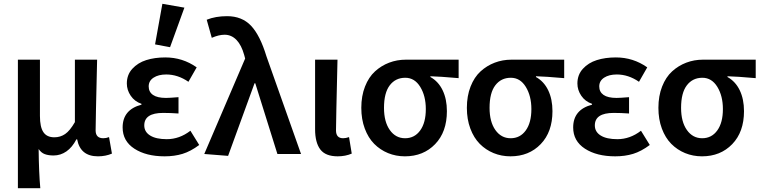

<svg xmlns="http://www.w3.org/2000/svg" viewBox="-20 -802 3968 1000"><path d="M73.2 178.2V-491.2H188V-198.2Q188 -140.1 206.1 -113.5Q224.1 -86.9 263.2 -86.9Q294.4 -86.9 319.3 -104Q344.2 -121.1 370.1 -166V-491.2H485.8Q478 -163.1 478 -123Q478 -82 518.1 -82Q533.2 -82 547.9 -87.9L563 -2Q530.3 12.2 490.2 12.2Q398.4 12.2 381.8 -76.2H377.9Q356.4 -34.7 325.9 -13.4Q295.4 7.8 258.8 7.8Q231.9 7.8 213.1 0.7Q194.3 -6.3 181.2 -25.9Q182.6 99.6 189.9 178.2Z M837.4 12.2Q741.2 12.2 679.9 -27.6Q618.7 -67.4 618.7 -138.2Q618.7 -231 716.8 -256.8V-261.2Q681.2 -273.4 660.9 -303.2Q640.6 -333 640.6 -367.2Q640.6 -412.6 669.2 -443.8Q697.8 -475.1 741.7 -489Q785.6 -502.9 840.8 -502.9Q931.2 -502.9 1004.4 -451.2L961.4 -376Q906.2 -414.1 845.7 -414.1Q805.2 -414.1 779.8 -397.5Q754.4 -380.9 754.4 -352.1Q754.4 -323.2 776.9 -307.6Q799.3 -292 844.7 -292Q861.8 -292 909.7 -295.9V-210.9Q867.7 -213.9 829.6 -213.9Q731.4 -213.9 731.4 -148.9Q731.4 -115.2 762 -96.2Q792.5 -77.1 848.6 -77.1Q915 -77.1 971.7 -121.1L1017.6 -46.9Q973.1 -13.7 930.9 -0.7Q888.7 12.2 837.4 12.2ZM787.6 -570.8 825.7 -782.2 940.4 -762.2 865.7 -556.2Z M1168 9.8 1043.9 0 1256.8 -497.1 1252 -515.1Q1237.8 -566.9 1211.7 -594Q1185.5 -621.1 1149.9 -621.1Q1119.6 -621.1 1083 -605L1056.6 -699.2Q1102.5 -717.8 1162.6 -717.8Q1240.2 -717.8 1287.4 -668Q1334.5 -618.2 1367.7 -508.8L1547.9 0H1424.8L1309.6 -368.2H1305.7Z M1738.8 12.2Q1675.3 12.2 1648.2 -23.7Q1621.1 -59.6 1621.1 -128.9V-491.2H1737.8Q1730 -163.1 1730 -123Q1730 -82 1767.1 -82Q1781.2 -82 1797.9 -87.9L1812 -2Q1779.3 12.2 1738.8 12.2Z M2088.9 12.2Q2042 12.2 2001 -4.6Q1960 -21.5 1929 -52.7Q1897.9 -84 1879.9 -132.3Q1861.8 -180.7 1861.8 -240.2Q1861.8 -302.2 1881.1 -351.3Q1900.4 -400.4 1933.1 -430.2Q1965.8 -460 2006.8 -475.6Q2047.9 -491.2 2093.8 -491.2H2368.7V-395Q2268.1 -403.8 2221.7 -404.8V-400.9Q2263.2 -377.9 2285.4 -331.8Q2307.6 -285.6 2307.6 -223.1Q2307.6 -114.7 2246.3 -51.3Q2185.1 12.2 2088.9 12.2ZM2197.8 -233.9Q2197.8 -302.2 2168.7 -349.6Q2139.6 -397 2090.8 -397Q2040 -397 2010 -357.7Q1980 -318.4 1980 -240.2Q1980 -167.5 2010.3 -124.8Q2040.5 -82 2089.8 -82Q2139.2 -82 2168.5 -122.6Q2197.8 -163.1 2197.8 -233.9Z M2638.7 12.2Q2591.8 12.2 2550.8 -4.6Q2509.8 -21.5 2478.8 -52.7Q2447.8 -84 2429.7 -132.3Q2411.6 -180.7 2411.6 -240.2Q2411.6 -302.2 2430.9 -351.3Q2450.2 -400.4 2482.9 -430.2Q2515.6 -460 2556.6 -475.6Q2597.7 -491.2 2643.6 -491.2H2918.5V-395Q2817.9 -403.8 2771.5 -404.8V-400.9Q2813 -377.9 2835.2 -331.8Q2857.4 -285.6 2857.4 -223.1Q2857.4 -114.7 2796.1 -51.3Q2734.9 12.2 2638.7 12.2ZM2747.6 -233.9Q2747.6 -302.2 2718.5 -349.6Q2689.5 -397 2640.6 -397Q2589.8 -397 2559.8 -357.7Q2529.8 -318.4 2529.8 -240.2Q2529.8 -167.5 2560.1 -124.8Q2590.3 -82 2639.6 -82Q2689 -82 2718.3 -122.6Q2747.6 -163.1 2747.6 -233.9Z M3184.1 12.2Q3087.9 12.2 3026.6 -27.6Q2965.3 -67.4 2965.3 -138.2Q2965.3 -231 3063.5 -256.8V-261.2Q3027.8 -273.4 3007.6 -303.2Q2987.3 -333 2987.3 -367.2Q2987.3 -412.6 3015.9 -443.8Q3044.4 -475.1 3088.4 -489Q3132.3 -502.9 3187.5 -502.9Q3277.8 -502.9 3351.1 -451.2L3308.1 -376Q3252.9 -414.1 3192.4 -414.1Q3151.9 -414.1 3126.5 -397.5Q3101.1 -380.9 3101.1 -352.1Q3101.1 -323.2 3123.5 -307.6Q3146 -292 3191.4 -292Q3208.5 -292 3256.3 -295.9V-210.9Q3214.4 -213.9 3176.3 -213.9Q3078.1 -213.9 3078.1 -148.9Q3078.1 -115.2 3108.6 -96.2Q3139.2 -77.1 3195.3 -77.1Q3261.7 -77.1 3318.4 -121.1L3364.3 -46.9Q3319.8 -13.7 3277.6 -0.7Q3235.4 12.2 3184.1 12.2Z M3636.2 12.2Q3589.4 12.2 3548.3 -4.6Q3507.3 -21.5 3476.3 -52.7Q3445.3 -84 3427.2 -132.3Q3409.2 -180.7 3409.2 -240.2Q3409.2 -302.2 3428.5 -351.3Q3447.8 -400.4 3480.5 -430.2Q3513.2 -460 3554.2 -475.6Q3595.2 -491.2 3641.1 -491.2H3916V-395Q3815.4 -403.8 3769 -404.8V-400.9Q3810.5 -377.9 3832.8 -331.8Q3855 -285.6 3855 -223.1Q3855 -114.7 3793.7 -51.3Q3732.4 12.2 3636.2 12.2ZM3745.1 -233.9Q3745.1 -302.2 3716.1 -349.6Q3687 -397 3638.2 -397Q3587.4 -397 3557.4 -357.7Q3527.3 -318.4 3527.3 -240.2Q3527.3 -167.5 3557.6 -124.8Q3587.9 -82 3637.2 -82Q3686.5 -82 3715.8 -122.6Q3745.1 -163.1 3745.1 -233.9Z"/></svg>

Font: Toshiba Sans Medium
Style: Regular
Weight: 500
Designer: Paul D. Hunt
Foundry: Toshiba Corporation
Version: Version 2.020;PS 2.0;hotconv 1.0.86;makeotf.lib2.5.63406